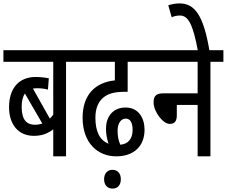

<svg xmlns="http://www.w3.org/2000/svg" viewBox="-20 -916 1329 1125"><path d="M443 -554V-622H0V-554H292V-244C286 -236 279 -228 272 -221L173 -397C180 -398 189 -399 198 -399C220 -399 243 -396 261 -391L266 -457C250 -461 218 -465 189 -465C93 -465 33 -401 33 -288C33 -187 87 -120 179 -120C230 -120 264 -137 292 -158V0H367V-554ZM107 -289C107 -323 113 -349 126 -368L228 -192C215 -188 201 -185 185 -185C138 -185 107 -212 107 -289Z M661 0C766 0 827 -61 827 -156C827 -225 791 -286 716 -286C638 -286 601 -228 601 -163C601 -129 607 -101 616 -74C565 -94 539 -144 539 -226C539 -278 554 -318 585 -344C612 -366 647 -378 708 -378H728V-554H865V-622H431V-554H653V-445C537 -433 464 -360 464 -226C464 -81 550 0 661 0ZM669 -150C669 -191 687 -221 717 -221C742 -221 757 -199 757 -155C757 -103 731 -72 685 -68C674 -93 669 -118 669 -150ZM590 134C590 167 608 189 639 189C671 189 688 167 688 134C688 102 671 79 639 79C608 79 590 102 590 134Z M853 -622V-554H1138V-369H935C891 -369 880 -349 880 -316C880 -261 935 -190 974 -190C1004 -190 1016 -207 1016 -240V-301H1138V0H1213V-554H1289V-622Z M1140 -615H1208C1173 -825 1122 -896 1032 -896C1009 -896 989 -892 966 -885L986 -815C1002 -822 1017 -825 1035 -825C1082 -825 1111 -775 1140 -615Z"/></svg>

Font: Noto Sans ExtraCondensed
Style: Italic
Weight: 400
Width: 2
Italic angle: -12°
Designer: Monotype Design Team
Foundry: Monotype Imaging Inc.
Version: Version 2.013